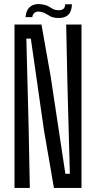

<svg xmlns="http://www.w3.org/2000/svg" viewBox="-20 -920 470 940"><path d="M51 0V-800H183L228 -546L300 -69H322L310 -512L304 -800H379V0H244L195 -284L131 -731H109L120 -303L126 0ZM105 -836Q108 -872 129 -888Q150 -904 183 -899Q204 -896 216 -889.5Q228 -883 238 -877Q248 -871 263 -870Q299 -868 299 -899H332Q331 -829 262 -832Q241 -833 228 -839.5Q215 -846 204 -853Q193 -860 179 -862Q161 -866 150.5 -858.5Q140 -851 138 -836Z"/></svg>

Font: Big Shoulders Display Medium
Style: Regular
Weight: 500
Designer: Patric King
Foundry: XO Type Co
Version: Version 1.000; ttfautohint (v1.8.2)